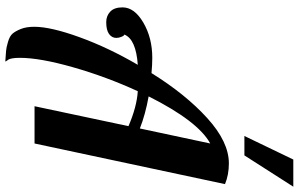

<svg xmlns="http://www.w3.org/2000/svg" viewBox="-226 -814 1153 742"><g transform="rotate(90 351.0 -443.5)"><path d="M535 0H391L468 -363Q394 -395 333 -399Q277 -277 240.5 -149Q204 -21 204 57Q204 74 206 85.5Q208 97 210.5 100.5Q213 104 215.5 107.5Q218 111 218 113Q189 111 176.5 110Q164 109 142 102.5Q120 96 110.5 85Q101 74 92.5 53Q84 32 84 1Q84 -63 124.5 -174.5Q165 -286 231 -399Q132 -392 114 -347Q118 -347 122.5 -336.5Q127 -326 127 -316Q127 -299 112 -288Q97 -277 66 -277Q42 -277 25.5 -292.5Q9 -308 9 -340Q9 -386 68 -420.5Q127 -455 204 -455Q230 -455 263 -452Q345 -584 437 -667.5Q529 -751 612 -751Q656 -751 692 -736ZM477 -407 535 -679Q449 -632 353 -441Q424 -428 477 -407ZM506 -811 597 -1000H702L581 -811Z"/></g></svg>

Font: Lobster 1.3
Style: Regular
Weight: 400
Designer: Pablo Impallari
Foundry: Pablo Impallari. www.impallari.com
Version: Version 1.003 2010